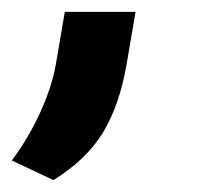

<svg xmlns="http://www.w3.org/2000/svg" viewBox="-51 -143 349 323"><path d="M-31 127Q-3 89 16.5 46.5Q36 4 43 -35L58 -123H177L162 -35Q150 34 122.5 79.5Q95 125 39 160Z"/></svg>

Font: Celebes
Style: Bold Italic
Weight: 700
Italic angle: -10°
Designer: Anugrah Pasau
Foundry: Lafontype
Version: Version 1.000; ttfautohint (v1.8.4)